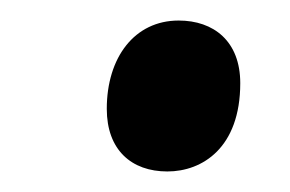

<svg xmlns="http://www.w3.org/2000/svg" viewBox="-20 -449 282 187"><path d="M143 -282C177 -282 214 -305 214 -368C214 -409 188 -429 154 -429C111 -429 84 -393 84 -343C84 -303 108 -282 143 -282Z"/></svg>

Font: Noto Serif Condensed Semi
Style: Italic
Weight: 600
Width: 3
Italic angle: -12°
Designer: Monotype Design Team
Foundry: Monotype Imaging Inc.
Version: Version 1.901